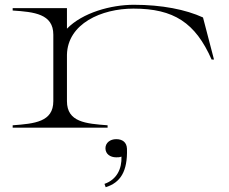

<svg xmlns="http://www.w3.org/2000/svg" viewBox="-20 -534 959 803"><path d="M260 -111V-305C263 -435 404 -498 538 -498C707 -498 797 -439 865 -285H875L829 -461C757 -494 657 -514 540 -514C444 -514 325 -481 260 -414V-500H33V-490C123 -484 203 -476 203 -389V-111C203 -24 125 -17 33 -10V0H430V-10C339 -17 260 -23 260 -111ZM417 235 422 249C483 230 514 184 511 88C510 61 492 48 466 48C441 48 421 63 421 86C421 110 441 124 466 124C474 124 480 124 488 121C490 171 469 217 417 235Z"/></svg>

Font: Sprat Extended Light
Style: Regular
Weight: 300
Width: 9
Designer: Ethan Nakache
Foundry: Collletttivo
Version: Version 2.000;Glyphs 3.2 (3217)